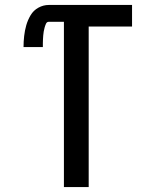

<svg xmlns="http://www.w3.org/2000/svg" viewBox="-20 -755 616 775"><path d="M238 0H338V-648H513V-735H177Q155 -735 135 -724Q115 -713 103.5 -693.5Q92 -674 86 -653Q80 -632 77.5 -609.5Q75 -587 75 -565H153Q153 -573 153 -581Q153 -589 153.5 -596.5Q154 -604 154.5 -612Q155 -620 156.5 -628Q158 -636 160 -643.5Q162 -651 165.5 -659Q169 -667 177 -667H238Z"/></svg>

Font: Iosevka Sparkle Medium
Style: Regular
Weight: 500
Designer: Belleve Invis
Foundry: Belleve Invis
Version: Version 4.5.0; ttfautohint (v1.8.3)